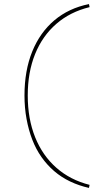

<svg xmlns="http://www.w3.org/2000/svg" viewBox="-20 -835 529 941"><path d="M416 86Q367 75 324 54.5Q281 34 246 4Q211 -26 183.5 -65Q156 -104 138 -151Q120 -198 110 -252.5Q100 -307 100 -367Q100 -489 138 -582.5Q176 -676 246.5 -735.5Q317 -795 416 -815L419 -800Q324 -777 256 -718Q188 -659 152 -570Q116 -481 116 -367Q116 -253 152 -163Q188 -73 256 -13Q324 47 419 71Z"/></svg>

Font: Kalnia SemiExpanded Thin
Style: Regular
Weight: 250
Width: 6
Designer: Frida Medrano
Foundry: Frida Medrano
Version: Version 1.105